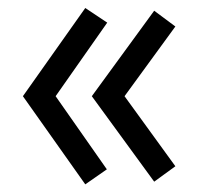

<svg xmlns="http://www.w3.org/2000/svg" viewBox="-20 -492 500 487"><path d="M38.1 -248 196.3 -471.7 252 -434.6 121.1 -248 251 -62.5 196.3 -24.4ZM212.9 -248 371.1 -464.8 424.8 -424.8 295.9 -248 424.8 -70.3 371.1 -31.2Z"/></svg>

Font: Gothic A1
Style: Regular
Weight: 400
Designer: HanYang I&C Co.,Ltd.
Foundry: HanYang I&C Co.,Ltd.
Version: Version 2.50